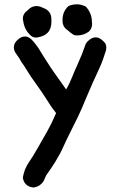

<svg xmlns="http://www.w3.org/2000/svg" viewBox="-20 -713 540 874"><path d="M293.9 -686.5Q312.5 -693.4 330.6 -693.4Q348.6 -693.4 370.1 -683.6Q398.4 -653.3 398.4 -612.3Q399.4 -608.4 399.4 -604.5Q399.4 -584 384.8 -569.3Q360.4 -551.8 333 -551.8Q320.3 -551.8 316.4 -553.7Q300.8 -563.5 288.1 -575.2Q264.6 -590.8 264.6 -618.2Q264.6 -620.1 264.6 -622.1Q264.6 -661.1 292 -685.5ZM84 -628.9Q84 -650.4 104.5 -665Q123 -685.5 145.5 -685.5Q160.2 -685.5 176.8 -676.8Q213.9 -664.1 213.9 -625Q213.9 -623 213.9 -619.6Q213.9 -616.2 213.9 -612.3Q213.9 -581.1 196.3 -563.5Q181.6 -548.8 156.2 -543.9Q150.4 -542 143.6 -542Q127.9 -542 116.2 -554.7Q90.8 -580.1 85.9 -616.2Q84 -623 84 -628.9ZM93.8 -546.9Q113.3 -546.9 131.8 -524.4Q144.5 -509.8 156.2 -492.2Q166 -475.6 175.8 -460Q185.5 -444.3 195.3 -429.7Q210 -406.2 226.6 -382.8Q243.2 -359.4 281.2 -305.7Q295.9 -331.1 308.6 -362.8Q321.3 -394.5 334 -421.9Q354.5 -466.8 367.2 -504.9Q371.1 -518.6 381.8 -527.3Q398.4 -543 415.5 -543Q432.6 -543 448.2 -527.3Q463.9 -515.6 463.9 -497.1Q463.9 -491.2 462.9 -485.4Q450.2 -442.4 434.6 -407.2Q397.5 -328.1 374 -271Q350.6 -213.9 335 -181.6Q319.3 -149.4 301.3 -113.8Q283.2 -78.1 267.6 -43.5Q252 -8.8 230.5 25.4Q209 59.6 198.7 72.8Q188.5 85.9 183.6 100.1Q178.7 114.3 168 124Q154.3 137.7 131.8 140.6Q90.8 135.7 84 96.7V94.7Q90.8 56.6 110.4 27.3Q126 5.9 151.9 -39.6Q177.7 -85 195.8 -116.7Q213.9 -148.4 235.4 -198.2Q210 -230.5 196.3 -253.9Q171.9 -293 145.5 -329.1Q119.1 -365.2 104.5 -389.6Q89.8 -414.1 77.1 -431.6Q68.4 -448.2 56.6 -463.9Q43 -480.5 43 -498Q43 -518.6 64.5 -535.2Q78.1 -546.9 93.8 -546.9Z"/></svg>

Font: JasonHandwriting2
Style: SemiBold
Weight: 600
Version: Version 1.04.7